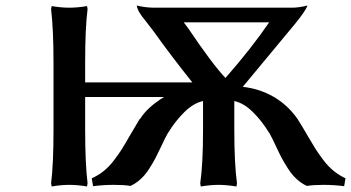

<svg xmlns="http://www.w3.org/2000/svg" viewBox="-20 -673 1278 699"><path d="M231.9 -645Q262.7 -645 296.9 -650.9L298.8 -639.2Q290 -572.8 290 -442.9V-373H680.2Q602.5 -470.2 539.1 -559.1Q535.2 -564.5 509.8 -597.2Q480.5 -631.3 478 -652.8Q510.3 -645 542 -645H1043Q1067.4 -645 1099.1 -652.8Q1094.2 -635.3 1053.2 -585Q896 -395.5 863.8 -356.9Q924.8 -350.1 976.1 -320.6Q1027.3 -291 1063 -240.2Q1084 -207 1101.1 -176.8Q1118.2 -147.5 1128.7 -130.9Q1139.2 -114.3 1157 -90.6Q1174.8 -66.9 1194.8 -50.8Q1214.8 -34.7 1237.8 -23.9L1232.9 4.9Q1197.8 0 1157.2 0Q1121.1 0 1097.2 3.9Q1077.1 -5.4 1060.1 -21Q1043 -36.6 1028.6 -59.1Q1014.2 -81.5 1005.6 -97.7Q997.1 -113.8 984.9 -140.1Q971.7 -168.9 960 -189.9V-189Q934.1 -231.9 901.1 -264.6Q868.2 -297.4 833 -305.2V-202.1Q833 -76.2 842.8 -5.9L840.8 5.9Q804.7 0 775.9 0Q747.1 0 710.9 5.9L709 -5.9Q719.2 -75.7 719.2 -202.1V-305.2Q684.1 -297.4 650.9 -264.6Q617.7 -231.9 591.8 -189V-189.9Q580.1 -168.9 566.9 -140.1Q554.2 -113.3 546.1 -97.7Q538.1 -82 523.4 -59.1Q508.8 -36.1 491.9 -20.8Q475.1 -5.4 455.1 3.9Q432.1 0 395 0Q355.5 0 318.8 4.9L314 -23.9Q337.4 -34.2 357.7 -50.5Q377.9 -66.9 395.5 -90.1Q413.1 -113.3 424.1 -130.9Q435.1 -148.4 451.2 -176.8Q483.9 -232.9 488.8 -240.2H490.2Q516.1 -282.2 577.1 -319.8H290V-202.1Q290 -78.1 298.8 -5.9L296.9 5.9Q262.7 0 231.9 0Q202.1 0 168 5.9L166 -5.9Q174.8 -74.2 174.8 -202.1V-442.9Q174.8 -566.9 166 -639.2L168 -650.9Q202.6 -645 231.9 -645ZM666 -568.8Q753.4 -439 800.8 -389.2Q895.5 -497.1 960 -591.8H648.9Q650.4 -589.4 656.5 -581.5Q662.6 -573.7 666 -568.8Z"/></svg>

Font: Linear Smooth
Style: Bold
Weight: 700
Designer: Philipp H. Poll, Flanker
Foundry: Philipp H. Poll, reworked by Flanker
Version: Version 1.061 | FøM Fix